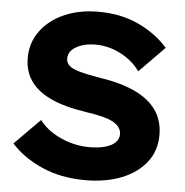

<svg xmlns="http://www.w3.org/2000/svg" viewBox="-53 -782 817 849"><g transform="rotate(5 355.5 -357.5)"><path d="M26 -118 139 -232Q162 -201 198.5 -178Q235 -155 277 -143Q319 -131 360 -131Q403 -131 432.5 -139.5Q462 -148 477 -163.5Q492 -179 492 -200Q492 -230 459 -250.5Q426 -271 336 -284Q240 -298 178 -326.5Q116 -355 86 -398.5Q56 -442 56 -501Q56 -568 94 -620Q132 -672 198.5 -701.5Q265 -731 350 -731Q451 -731 529.5 -694Q608 -657 660 -598L548 -484Q514 -531 460.5 -558Q407 -585 352 -585Q298 -585 264 -565Q230 -545 230 -513Q230 -495 243.5 -482Q257 -469 291 -459.5Q325 -450 385 -440Q478 -426 540.5 -396Q603 -366 634.5 -320Q666 -274 666 -211Q666 -141 626 -90Q586 -39 516.5 -11.5Q447 16 356 16Q248 16 163.5 -21.5Q79 -59 26 -118Z"/></g></svg>

Font: Wix Madefor Display ExtraBold
Style: Regular
Weight: 800
Designer: Dalton Maag Ltd
Foundry: Dalton Maag Ltd
Version: Version 3.100